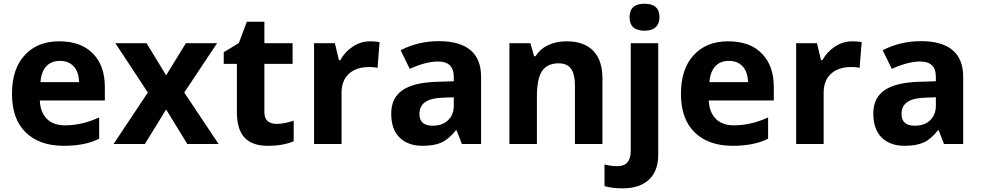

<svg xmlns="http://www.w3.org/2000/svg" viewBox="-20 -780 5312 1040"><path d="M517.1 -28.8Q441.9 9.8 325.2 9.8Q193.4 9.8 119.1 -63Q44.9 -135.7 44.9 -271Q44.9 -406.2 113.3 -480.5Q181.6 -556.2 300.3 -556.2Q418.9 -556.2 482.9 -490.2Q547.9 -424.8 547.9 -308.1V-235.8H195.8Q198.2 -171.9 233.6 -136.5Q269 -101.1 332 -101.1Q424.8 -101.1 517.1 -144ZM199.2 -335H408.2Q407.2 -389.6 379.6 -419.9Q352.1 -450.2 304.7 -450.2Q257.3 -450.2 230.2 -420.4Q203.1 -390.6 199.2 -335Z M978 -278.8 1164.1 0H994.6L879.9 -187L764.6 0H595.2L780.8 -278.8L605 -545.9H773.9L879.9 -372.1L986.8 -545.9H1155.8Z M1412.1 -545.9H1564.9V-434.1H1412.1V-170.9Q1412.1 -140.1 1429.4 -124.5Q1446.8 -108.9 1481 -108.9Q1515.1 -108.9 1570.8 -126V-15.1Q1515.1 9.8 1430.4 9.8Q1345.7 9.8 1304.4 -34.9Q1263.2 -79.6 1263.2 -170.9V-434.1H1191.9V-497.1L1273.9 -546.9L1316.9 -662.1H1412.1Z M1985.8 -556.2Q2016.6 -556.2 2036.1 -551.8L2024.9 -412.1Q2007.3 -417 1981 -417Q1909.7 -417 1869.9 -380.4Q1830.1 -343.8 1830.1 -277.8V0H1681.2V-545.9H1793.9L1815.9 -454.1H1823.2Q1849.6 -501 1891.6 -527.8Q1934.6 -556.2 1985.8 -556.2Z M2149.9 -507.8Q2244.6 -557.1 2357.4 -557.1Q2470.2 -557.1 2528.1 -508.8Q2585.9 -460.4 2585.9 -363.8V0H2481.9L2453.1 -74.2H2449.2Q2411.6 -26.4 2372.1 -8.3Q2332.5 9.8 2268.1 9.8Q2189.9 9.8 2144 -35.2Q2099.1 -80.1 2099.1 -164.6Q2099.1 -249 2159.2 -290.8Q2219.2 -332.5 2343.3 -336.9L2438 -339.8V-363.8Q2438 -446.8 2353 -446.8Q2287.6 -446.8 2199.2 -407.2ZM2252 -162.1Q2252 -99.1 2324.2 -99.1Q2376.5 -99.1 2407.2 -128.9Q2438 -158.7 2438 -208V-252.9L2380.4 -251Q2315.4 -249 2283.7 -227.5Q2252 -206.1 2252 -162.1Z M3049.3 -556.2Q3144 -556.2 3193.6 -504.6Q3243.2 -453.1 3243.2 -356V0H3094.2V-318.8Q3094.2 -378.4 3073 -407.7Q3051.8 -437 3006.3 -437Q2943.8 -437 2916 -395Q2888.2 -353 2888.2 -256.8V0H2739.3V-545.9H2853L2873 -475.6H2881.3Q2905.8 -515.1 2949.5 -535.6Q2993.2 -556.2 3049.3 -556.2Z M3552.2 -687Q3552.2 -651.9 3531.7 -632.8Q3511.2 -613.8 3471.2 -613.8Q3390.1 -613.8 3390.1 -686.8Q3390.1 -759.8 3471.2 -759.8Q3552.2 -759.8 3552.2 -687ZM3545.4 -545.9V59.1Q3545.4 146 3495.1 193.1Q3444.8 240.2 3352.5 240.2Q3294.4 240.2 3254.4 228V110.8Q3288.1 120.1 3324.2 120.1Q3396.5 120.1 3396.5 37.1V-545.9Z M4140.6 -28.8Q4065.4 9.8 3948.7 9.8Q3816.9 9.8 3742.7 -63Q3668.5 -135.7 3668.5 -271Q3668.5 -406.2 3736.8 -480.5Q3805.2 -556.2 3923.8 -556.2Q4042.5 -556.2 4106.4 -490.2Q4171.4 -424.8 4171.4 -308.1V-235.8H3819.3Q3821.8 -171.9 3857.2 -136.5Q3892.6 -101.1 3955.6 -101.1Q4048.3 -101.1 4140.6 -144ZM3822.8 -335H4031.7Q4030.8 -389.6 4003.2 -419.9Q3975.6 -450.2 3928.2 -450.2Q3880.9 -450.2 3853.8 -420.4Q3826.7 -390.6 3822.8 -335Z M4597.2 -556.2Q4627.9 -556.2 4647.5 -551.8L4636.2 -412.1Q4618.7 -417 4592.3 -417Q4521 -417 4481.2 -380.4Q4441.4 -343.8 4441.4 -277.8V0H4292.5V-545.9H4405.3L4427.2 -454.1H4434.6Q4460.9 -501 4502.9 -527.8Q4545.9 -556.2 4597.2 -556.2Z M4761.2 -507.8Q4856 -557.1 4968.8 -557.1Q5081.5 -557.1 5139.4 -508.8Q5197.3 -460.4 5197.3 -363.8V0H5093.3L5064.5 -74.2H5060.5Q5022.9 -26.4 4983.4 -8.3Q4943.8 9.8 4879.4 9.8Q4801.3 9.8 4755.4 -35.2Q4710.4 -80.1 4710.4 -164.6Q4710.4 -249 4770.5 -290.8Q4830.6 -332.5 4954.6 -336.9L5049.3 -339.8V-363.8Q5049.3 -446.8 4964.4 -446.8Q4898.9 -446.8 4810.5 -407.2ZM4863.3 -162.1Q4863.3 -99.1 4935.5 -99.1Q4987.8 -99.1 5018.6 -128.9Q5049.3 -158.7 5049.3 -208V-252.9L4991.7 -251Q4926.8 -249 4895 -227.5Q4863.3 -206.1 4863.3 -162.1Z"/></svg>

Font: Open Sans Hebrew
Style: Bold
Weight: 700
Foundry: Ascender Corporation, Yanek Iontef
Version: Version 2.001;PS 002.001;hotconv 1.0.70;makeotf.lib2.5.58329